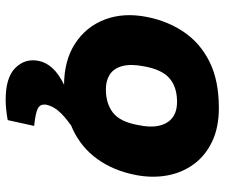

<svg xmlns="http://www.w3.org/2000/svg" viewBox="-76 -488 774 661"><g transform="rotate(90 310.5 -158.0)"><path d="M275 8Q189 8 130.5 -30Q72 -68 47.5 -133Q23 -198 39 -278Q53 -349 91 -405Q129 -461 193.5 -493Q258 -525 352 -525Q419 -525 467.5 -502Q516 -479 545.5 -439Q575 -399 584.5 -347.5Q594 -296 583 -239Q568 -162 528 -106.5Q488 -51 424.5 -21.5Q361 8 275 8ZM288 -136Q337 -136 368.5 -160.5Q400 -185 411 -247Q420 -288 413.5 -318Q407 -348 386.5 -364.5Q366 -381 331 -381Q280 -381 250 -355Q220 -329 209 -268Q200 -222 208 -192.5Q216 -163 237 -149.5Q258 -136 288 -136ZM324 209Q247 209 214 175.5Q181 142 190 96Q195 70 215 48Q235 26 274 7L336 -21H412L411 -15Q381 6 363.5 26Q346 46 341 69Q338 89 352.5 97.5Q367 106 414 111L394 202Q377 205 359.5 207Q342 209 324 209Z"/></g></svg>

Font: REM
Style: Bold Italic
Weight: 700
Italic angle: -11°
Designer: Octavio Pardo
Foundry: Ashler Design
Version: Version 1.005;gftools[0.9.28]